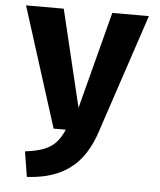

<svg xmlns="http://www.w3.org/2000/svg" viewBox="-53 -577 707 847"><g transform="rotate(5 300.0 -154.0)"><path d="M572 -531 395 0Q371.5 70.5 332.8 118.2Q294 166 236.2 192Q178.5 218 97.5 222.5L79.5 111Q132 104.5 164.2 91.5Q196.5 78.5 216.2 56.2Q236 34 250.5 0H196.5L28 -531H195L298 -101L410 -531Z"/></g></svg>

Font: Fira Code Light
Style: Bold
Weight: 700
Monospace: yes
Version: Version 5.002